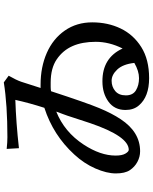

<svg xmlns="http://www.w3.org/2000/svg" viewBox="86 -880 827 1040"><g transform="rotate(-90 500.0 -360.5)"><path d="M182.6 -372.1Q287.1 -486.3 435.5 -534.2Q461.9 -616.2 478.5 -691.4Q355.5 -687.5 216.8 -671.9L212.9 -738.3Q249 -734.4 276.4 -734.4Q452.1 -734.4 573.2 -753.9L609.4 -727.5Q585.9 -686.5 576.7 -659.7Q567.4 -632.8 543 -554.7H560.5Q656.2 -554.7 732.9 -521Q809.6 -487.3 854 -423.3Q898.4 -359.4 898.4 -274.9Q898.4 -190.4 865.2 -121.1Q832 -51.8 764.6 -9.3Q697.3 33.2 596.2 33.2Q495.1 33.2 448.2 -22.5Q423.8 -50.8 423.8 -94.7Q423.8 -154.3 468.8 -187Q513.7 -219.7 578.1 -219.7Q706.1 -220.7 756.8 -110.4Q793 -182.6 793 -255.9Q793 -329.1 770 -381.3Q747.1 -433.6 698.7 -466.8Q650.4 -500 572.3 -500H548.8Q536.1 -500 525.4 -498Q462.9 -306.6 434.1 -237.3Q405.3 -168 374 -121.1Q304.7 -15.6 200.2 -15.6Q169.9 -15.6 142.6 -30.3Q115.2 -44.9 97.7 -71.3Q80.1 -97.7 80.1 -147Q80.1 -196.3 106.9 -257.8Q133.8 -319.3 182.6 -372.1ZM176.8 -148.4Q176.8 -113.3 187.5 -95.2Q198.2 -77.1 208 -77.1Q281.2 -77.1 352.5 -286.1Q371.1 -340.8 382.3 -377Q393.6 -413.1 401.4 -433.1Q409.2 -453.1 415 -469.7Q304.7 -425.8 236.3 -321.3Q176.8 -230.5 176.8 -148.4ZM678.7 -46.9Q671.9 -108.4 643.1 -139.2Q614.3 -169.9 582 -169.9Q549.8 -169.9 526.4 -150.4Q502.9 -130.9 502.9 -92.8Q502.9 -54.7 530.3 -38.1Q557.6 -21.5 596.2 -21.5Q634.8 -21.5 678.7 -46.9Z"/></g></svg>

Font: GenEi LateMin v2
Style: Medium
Weight: 500
Designer: o_tamon (Modified)
Foundry: o_tamon / Adobe Systems Incorporated / FONT 910 / Philipp H. Poll
Version: Version 2.1;Original Version 1.004